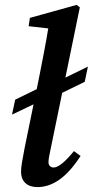

<svg xmlns="http://www.w3.org/2000/svg" viewBox="-20 -750 379 784"><path d="M133 14C211 14 268 -50 309 -113L282 -133C246 -89 218 -66 199 -66C188 -66 178 -73 178 -88C178 -98 181 -116 186 -138L234 -371L326 -416L339 -478L247 -433L306 -720L293 -730L102 -677L97 -643L177 -634C167 -572 155 -512 143 -451L130 -386L42 -343L29 -282L117 -324L80 -143C71 -96 66 -69 66 -49C66 -7 93 14 133 14Z"/></svg>

Font: Source Serif Pro Semibold
Style: Italic
Weight: 600
Italic angle: -12°
Designer: Frank Grießhammer
Foundry: Adobe Systems Incorporated
Version: Version 3.001;hotconv 1.0.111;makeotfexe 2.5.65597